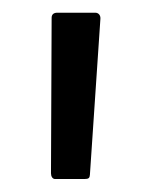

<svg xmlns="http://www.w3.org/2000/svg" viewBox="-20 -836 233 296"><path d="M64.9 -560H109.9C116.7 -560 118.2 -561.5 118.6 -566.4L134.8 -807.1C135.2 -812.5 131.8 -816.4 126.9 -816.4H68.3C62.5 -816.4 59.6 -813.5 59.6 -808.6L58.6 -568.8C58.6 -564 61 -560 64.9 -560Z"/></svg>

Font: Pfont
Style: Regular
Weight: 400
Designer: Damoon Khanjanzadeh
Foundry: pfont
Version: Version 1.000;PS 000.300;hotconv 1.0.88;makeotf.lib2.5.64775